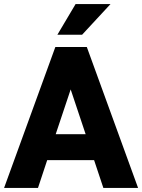

<svg xmlns="http://www.w3.org/2000/svg" viewBox="-20 -920 696 940"><path d="M0 0 251 -690H405L656 0H486L428 -174L513 -136H139L221 -166L166 0ZM230 -195 181 -263H471L422 -195L303 -551H349ZM261 -750 350 -900H521L382 -750Z"/></svg>

Font: Radio Canada
Style: Regular
Weight: 400
Designer: Charles Daoud, Etienne Aubert Bonn, Alexandre Saumier Demers, Jacques Le Bailly
Foundry: Radio-Canada
Version: Version 2.104;gftools[0.9.28.dev5+ged2979d]